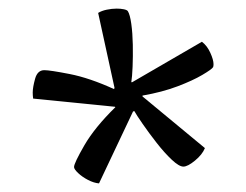

<svg xmlns="http://www.w3.org/2000/svg" viewBox="-20 -732 571 446"><path d="M210 -306Q198 -307 184.5 -314Q171 -321 161.5 -330Q152 -339 152 -344Q152 -353 176 -394.5Q200 -436 248 -483L247 -484L57 -503Q56 -510 56 -517Q56 -529 61.5 -549Q67 -569 83 -569Q96 -569 142 -560Q188 -551 245 -525L246 -528L208 -702Q216 -707 228 -709.5Q240 -712 251 -712Q260 -712 267.5 -710.5Q275 -709 277 -706Q282 -698 285 -676.5Q288 -655 288.5 -628Q289 -601 288 -577Q287 -553 285 -541H287L449 -635Q461 -626 468.5 -609.5Q476 -593 476 -583Q476 -578 475 -576Q472 -571 450 -558Q428 -545 392.5 -531.5Q357 -518 311 -510V-508L456 -388Q450 -373 433 -359Q416 -345 406 -345Q396 -345 379 -361Q362 -377 344 -400Q326 -423 311.5 -444Q297 -465 292 -474L289 -473Z"/></svg>

Font: Texturina Light
Style: Regular
Weight: 300
Designer: Guillermo Torres Carreño
Foundry: Omnibus-Type
Version: Version 1.002; ttfautohint (v1.8.3)